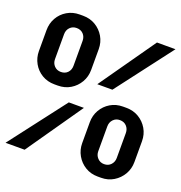

<svg xmlns="http://www.w3.org/2000/svg" viewBox="-125 -794 850 902"><g transform="rotate(20 300.0 -342.5)"><path d="M460.5 1Q426 1 398.5 -15.8Q371 -32.5 355 -60.5Q339 -88.5 339 -122V-226Q339 -260 355 -287.8Q371 -315.5 398.5 -332Q426 -348.5 460.5 -348.5H477.5Q512.5 -348.5 540 -332Q567.5 -315.5 583.8 -287.8Q600 -260 600 -226V-122Q600 -88.5 583.8 -60.5Q567.5 -32.5 540 -15.8Q512.5 1 477.5 1ZM0 0 214.5 -280H290L95.5 0ZM121.5 -336.5Q87 -336.5 59.2 -353Q31.5 -369.5 15.8 -397.5Q0 -425.5 0 -459V-563Q0 -597 15.8 -624.8Q31.5 -652.5 59.2 -669Q87 -685.5 121.5 -685.5H138.5Q173.5 -685.5 201 -669Q228.5 -652.5 244.8 -624.8Q261 -597 261 -563V-459Q261 -425.5 244.8 -397.5Q228.5 -369.5 201 -353Q173.5 -336.5 138.5 -336.5ZM130 -401.5Q151 -401.5 163.8 -415Q176.5 -428.5 176.5 -449V-573.5Q176.5 -594 163.8 -607.5Q151 -621 130 -621Q110 -621 97 -607.5Q84 -594 84 -573.5V-449Q84 -428.5 97 -415Q110 -401.5 130 -401.5ZM469 -64Q490 -64 502.8 -78Q515.5 -92 515.5 -111.5V-236Q515.5 -256.5 502.8 -270.2Q490 -284 469 -284Q449 -284 436 -270.2Q423 -256.5 423 -236V-111.5Q423 -92 436 -78Q449 -64 469 -64ZM311 -406 507.5 -686H600L386.5 -406Z"/></g></svg>

Font: Chivo Mono Medium
Style: Regular
Weight: 500
Monospace: yes
Designer: Hector Gatti
Foundry: Omnibus-Type
Version: Version 1.008